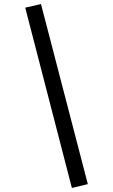

<svg xmlns="http://www.w3.org/2000/svg" viewBox="-20 -757 560 951"><path d="M183 -737 105 -719 336 174 415 155Z"/></svg>

Font: Fira Math
Style: Regular
Weight: 400
Designer: Xiangdong Zeng
Foundry: Xiangdong Zeng
Version: Version 0.3.4